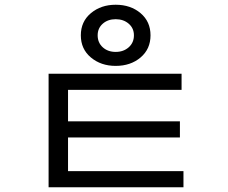

<svg xmlns="http://www.w3.org/2000/svg" viewBox="-20 -722 960 810"><path d="M468 -702Q531 -702 573 -666.5Q615 -631 615 -573Q615 -515 573 -479.5Q531 -444 468 -444Q406 -444 363.5 -479.5Q321 -515 321 -573Q321 -631 363.5 -666.5Q406 -702 468 -702ZM468 -641Q435 -641 413.5 -622Q392 -603 392 -573Q392 -542 413.5 -522.5Q435 -503 468 -503Q501 -503 523 -522.5Q545 -542 545 -573Q545 -603 523 -622Q501 -641 468 -641ZM185 -411H746V-343H267V35H185ZM185 0H754V68H185ZM204 -210H739V-142H204Z"/></svg>

Font: ukorean15
Style: Book
Weight: 400
Designer: Jelle Bosma - Monotype Design Team
Foundry: Monotype Imaging Inc.
Version: Version 2.003